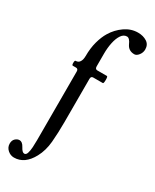

<svg xmlns="http://www.w3.org/2000/svg" viewBox="-307 -793 910 1124"><g transform="rotate(30 148.0 -230.5)"><path d="M4 268Q-20 268 -39 251Q-58 234 -58 209Q-58 187 -45 175Q-32 163 -17 163Q-8 163 0.5 169.5Q9 176 17 191Q31 218 45 218Q57 218 62.5 201.5Q68 185 69.5 160.5Q71 136 71 112V-352Q71 -370 56 -370H34Q28 -370 28 -386Q28 -403 34 -403Q53 -403 62 -418Q71 -433 71 -457Q71 -510 83 -554Q95 -598 114 -629Q140 -672 181 -700.5Q222 -729 269 -729Q304 -729 329 -713Q354 -697 354 -664Q354 -643 340.5 -625.5Q327 -608 312 -608Q273 -608 257 -642Q242 -677 224 -677Q202 -677 187 -655Q172 -633 164.5 -597.5Q157 -562 157 -522V-437Q157 -418 172 -418H237Q243 -418 243 -395Q243 -370 237 -370H172Q157 -370 157 -352V-61Q157 14 151.5 76Q146 138 120 186Q76 268 4 268Z"/></g></svg>

Font: Junicode Two Beta Condensed Medium
Style: Regular
Weight: 500
Width: 3
Designer: Peter S. Baker
Foundry: Briery Creek Software
Version: Version 1.053; ttfautohint (v1.8.4)